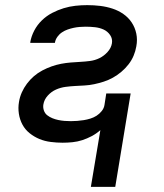

<svg xmlns="http://www.w3.org/2000/svg" viewBox="-20 -548 640 748"><path d="M334 180 371 -41Q355 -27 337 -17.5Q319 -8 300.5 -2Q282 4 262.5 6Q243 8 224 8Q201 8 177.5 5Q154 2 133.5 -6.5Q113 -15 95.5 -29Q78 -43 67.5 -62.5Q57 -82 53.5 -105Q50 -128 54 -151Q57 -170 65 -188Q73 -206 85 -222Q97 -238 112 -251Q127 -264 145 -273.5Q163 -283 181.5 -289.5Q200 -296 218.5 -299.5Q237 -303 255.5 -304.5Q274 -306 293 -307Q312 -308 331 -310.5Q350 -313 367.5 -321.5Q385 -330 399 -345.5Q413 -361 416 -379Q419 -397 409 -411.5Q399 -426 383.5 -433Q368 -440 350 -442Q332 -444 313 -444Q302 -444 290 -443Q278 -442 266.5 -439.5Q255 -437 243.5 -433Q232 -429 221.5 -422Q211 -415 203.5 -404.5Q196 -394 194 -382V-381H98V-384Q102 -407 113.5 -429Q125 -451 143 -468.5Q161 -486 183 -497.5Q205 -509 228 -516Q251 -523 274 -525.5Q297 -528 320 -528Q346 -528 370.5 -525Q395 -522 418 -514.5Q441 -507 460.5 -493.5Q480 -480 493 -460.5Q506 -441 511 -417Q516 -393 511 -367Q508 -349 500.5 -331Q493 -313 480.5 -297Q468 -281 452.5 -268Q437 -255 420 -245.5Q403 -236 384.5 -230Q366 -224 347 -220Q328 -216 309.5 -215Q291 -214 272.5 -213Q254 -212 235 -209.5Q216 -207 198 -199Q180 -191 166 -175.5Q152 -160 149 -141Q147 -129 151 -117.5Q155 -106 164 -99Q173 -92 184 -87.5Q195 -83 207 -80.5Q219 -78 231 -77Q243 -76 256 -76Q268 -76 281 -77Q294 -78 306.5 -80Q319 -82 332 -86Q345 -90 356 -97Q367 -104 376 -115Q385 -126 387 -139L394 -184H489L429 180Z"/></svg>

Font: Iosevka Aile Medium
Style: Italic
Weight: 500
Italic angle: -9°
Designer: Belleve Invis
Foundry: Belleve Invis
Version: Version 31.1.0; ttfautohint (v1.8.4)